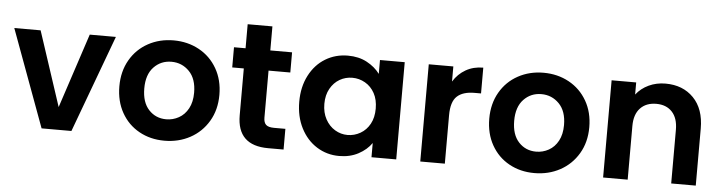

<svg xmlns="http://www.w3.org/2000/svg" viewBox="-45 -886 4095 1090"><g transform="rotate(5 2003.0 -341.0)"><path d="M300 -129 440 -554H589L384 0H214L10 -554H160Z M914 9Q834 9 770 -26.5Q706 -62 669.5 -127Q633 -192 633 -277Q633 -362 670.5 -427Q708 -492 773 -527.5Q838 -563 918 -563Q998 -563 1063 -527.5Q1128 -492 1165.5 -427Q1203 -362 1203 -277Q1203 -192 1164.5 -127Q1126 -62 1060.5 -26.5Q995 9 914 9ZM914 -113Q952 -113 985.5 -131.5Q1019 -150 1039 -187Q1059 -224 1059 -277Q1059 -356 1017.5 -398.5Q976 -441 916 -441Q856 -441 815.5 -398.5Q775 -356 775 -277Q775 -198 814.5 -155.5Q854 -113 914 -113Z M1469 -439V-171Q1469 -143 1482.5 -130.5Q1496 -118 1528 -118H1593V0H1505Q1328 0 1328 -172V-439H1262V-554H1328V-691H1469V-554H1593V-439Z M1658 -279Q1658 -363 1691.5 -428Q1725 -493 1782.5 -528Q1840 -563 1911 -563Q1973 -563 2019.5 -538Q2066 -513 2094 -475V-554H2235V0H2094V-81Q2067 -42 2019.5 -16.5Q1972 9 1910 9Q1840 9 1782.5 -27Q1725 -63 1691.5 -128.5Q1658 -194 1658 -279ZM2094 -277Q2094 -328 2074 -364.5Q2054 -401 2020 -420.5Q1986 -440 1947 -440Q1908 -440 1875 -421Q1842 -402 1821.5 -365.5Q1801 -329 1801 -279Q1801 -229 1821.5 -191.5Q1842 -154 1875.5 -134Q1909 -114 1947 -114Q1986 -114 2020 -133.5Q2054 -153 2074 -189.5Q2094 -226 2094 -277Z M2512 -468Q2539 -512 2582.5 -537Q2626 -562 2682 -562V-415H2645Q2579 -415 2545.5 -384Q2512 -353 2512 -276V0H2372V-554H2512Z M3022 9Q2942 9 2878 -26.5Q2814 -62 2777.5 -127Q2741 -192 2741 -277Q2741 -362 2778.5 -427Q2816 -492 2881 -527.5Q2946 -563 3026 -563Q3106 -563 3171 -527.5Q3236 -492 3273.5 -427Q3311 -362 3311 -277Q3311 -192 3272.5 -127Q3234 -62 3168.5 -26.5Q3103 9 3022 9ZM3022 -113Q3060 -113 3093.5 -131.5Q3127 -150 3147 -187Q3167 -224 3167 -277Q3167 -356 3125.5 -398.5Q3084 -441 3024 -441Q2964 -441 2923.5 -398.5Q2883 -356 2883 -277Q2883 -198 2922.5 -155.5Q2962 -113 3022 -113Z M3721 -562Q3820 -562 3881 -499.5Q3942 -437 3942 -325V0H3802V-306Q3802 -372 3769 -407.5Q3736 -443 3679 -443Q3621 -443 3587.5 -407.5Q3554 -372 3554 -306V0H3414V-554H3554V-485Q3582 -521 3625.5 -541.5Q3669 -562 3721 -562Z"/></g></svg>

Font: Fz Poppins SemBd
Style: Regular
Weight: 600
Designer: Ninad Kale (Devanagari), Jonny Pinhorn (Latin)
Foundry: Indian Type Foundry
Version: Vit hóa bi Vntype.Com & FontZin.Com